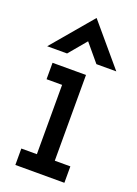

<svg xmlns="http://www.w3.org/2000/svg" viewBox="-150 -834 638 895"><g transform="rotate(20 168.5 -386.5)"><path d="M-3.4 -570.8 168 -773.4 339.4 -570.8H240.7L168 -657.7L95.2 -570.8ZM46.4 0V-81.5H123.5V-425.3H46.4V-506.8H212.4V-81.5H289.6V0Z"/></g></svg>

Font: Kay Pho Du SemiBold
Style: Regular
Weight: 600
Designer: Victor Gaultney, Khu Oo Reh
Foundry: SIL International
Version: Version 3.000